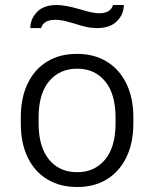

<svg xmlns="http://www.w3.org/2000/svg" viewBox="-20 -736 615 766"><path d="M63 -243V-268Q63 -347 91 -404Q119 -461 169 -491Q219 -521 285 -521H289Q355 -521 405.5 -490.5Q456 -460 484 -403Q512 -346 512 -268V-243Q512 -165 484 -108Q456 -51 406 -20.5Q356 10 290 10H286Q220 10 169.5 -20Q119 -50 91 -107Q63 -164 63 -243ZM441 -244V-267Q441 -361 399.5 -411.5Q358 -462 288 -462Q218 -462 176 -412Q134 -362 134 -267V-244Q134 -150 175.5 -99.5Q217 -49 288 -49Q357 -49 399 -99Q441 -149 441 -244ZM368 -624Q345 -624 324.5 -628.5Q304 -633 277 -642Q272 -643 247.5 -650Q223 -657 200 -657Q154 -657 144 -624H101Q101 -660 127.5 -688Q154 -716 207 -716Q242 -716 302 -698Q351 -683 375 -683Q421 -683 431 -716H474Q474 -679 446.5 -651.5Q419 -624 368 -624Z"/></svg>

Font: Chivo Light
Style: Regular
Weight: 300
Designer: Hector Gatti
Foundry: Omnibus-Type
Version: Version 1.007